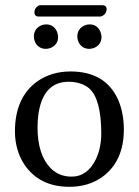

<svg xmlns="http://www.w3.org/2000/svg" viewBox="-20 -717 540 747"><path d="M371.1 -652.8H127Q114.7 -654.3 113.8 -668Q113.8 -685.1 128.4 -694.3Q132.8 -696.8 136.2 -696.8H380.9Q393.6 -695.3 395 -683.1Q395 -665 379.9 -655.8Q375 -653.3 371.1 -652.8ZM111.8 -574.2Q111.8 -604.5 139.2 -617.7Q148.9 -622.1 159.2 -622.1Q189 -622.1 201.7 -593.8Q205.6 -583.5 206.1 -574.2Q206.1 -543.5 177.7 -530.8Q168.5 -527.3 159.2 -526.9Q128.4 -526.9 115.7 -555.2Q111.8 -564.9 111.8 -574.2ZM280.8 -574.2Q280.8 -604.5 308.1 -617.7Q317.9 -622.1 328.1 -622.1Q357.9 -622.1 370.6 -593.8Q374.5 -583.5 375 -574.2Q375 -543.5 346.7 -530.8Q337.4 -527.3 328.1 -526.9Q297.4 -526.9 284.7 -555.2Q280.8 -564.9 280.8 -574.2ZM38.1 -205.1Q38.1 -338.9 126.5 -401.4Q180.2 -438.5 253.9 -439Q388.7 -439 438.5 -331.5Q461.4 -280.8 461.9 -213.9Q461.9 -89.8 378.4 -28.8Q324.7 9.8 250 9.8Q132.8 9.8 74.2 -77.6Q38.6 -132.8 38.1 -205.1ZM247.1 -398.9Q148.9 -398.9 129.9 -275.9Q126 -250 126 -222.2Q126 -113.8 178.2 -61.5Q210.4 -29.8 258.8 -29.8Q319.8 -29.8 353 -97.2Q373.5 -140.6 374 -195.8Q374 -332 326.7 -373.5Q296.4 -398.4 247.1 -398.9Z"/></svg>

Font: Linux Biolinum Capitals O
Style: Small Caps
Weight: 400
Designer: Philipp H. Poll
Foundry: Philipp H. Poll
Version: Version 1.0.4